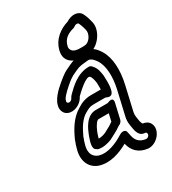

<svg xmlns="http://www.w3.org/2000/svg" viewBox="-197 -846 924 1031"><g transform="rotate(-30 264.5 -330.0)"><path d="M313.1 -611C322.2 -650.4 348.1 -668.4 387.6 -679C392 -680.1 396.3 -682.4 399.9 -685.3C409.5 -693.1 423.5 -692 426.2 -685.5C430 -676.2 434.4 -667.6 437.3 -656.8L442.1 -638.8C449.4 -611.8 427.1 -577.1 404.2 -570.2C397.1 -568.7 390.8 -568 385.1 -568H369.1C336 -568 321.6 -576.1 315.4 -589.6C311.6 -597 311.1 -602.6 313.1 -611ZM357.6 -518H373.6C383.7 -518 394.2 -519.3 405.1 -521.6C461 -533.9 509.7 -607.6 491.8 -661.8L487.2 -679.2C483.9 -691.4 479.8 -702.2 474.2 -713.3C459.1 -747 414.6 -748.9 378.9 -725.3C330.2 -710.8 278 -675.9 263.1 -611C248.6 -548.3 299.4 -518 357.6 -518ZM133 -117C134.5 -123.6 136.9 -129.3 139 -134.9L144.2 -149.7C166.3 -198.1 191 -235 221.6 -251.9C242.3 -263.4 251.3 -271 279.6 -271H350.6C356.4 -271 387.8 -245.8 398.4 -292C406.2 -325.6 401.9 -354.5 402.1 -375.4C402.1 -376.5 402 -378 401.9 -378.8C398.7 -400.6 395.1 -427.2 376.8 -446.6C372.4 -452.4 366.1 -459 357 -459C285.1 -459 234.7 -407.8 201.9 -375.3C197.6 -371.1 192 -362.8 189.2 -357.1C183.6 -345.4 163.6 -340.8 158.7 -352.2C156.8 -356.7 157 -357.2 162 -370.6C174 -392 209.7 -422.7 234.5 -442.9C243 -449.3 251.7 -455 261.2 -460.6L288.9 -473.8C308.5 -482.5 314.3 -484 332.8 -487C346.8 -487.8 365.2 -490.8 371.8 -491C390.5 -489.7 403.3 -473.6 416.1 -454.6C439.2 -415.8 444 -350.8 426.7 -276L392.6 -128C385.1 -95.5 392.8 -70.2 395.1 -54.2C397.5 -37.8 406.1 -4.2 432.5 -1.2C447.6 0.6 446.4 0.4 449.4 5.8C455.8 17.6 441.6 32.8 428.7 31.2C392.4 27 373.4 5.9 367.2 -23.2L363.3 -41.2C362.7 -44.3 361.6 -46.1 361.2 -49.9C359.4 -68.2 337.6 -70.5 319.6 -59C277.3 -32 214.6 -3.3 163.2 -19.8C133.7 -30.8 118 -56.2 128.1 -100C129.2 -105 131.7 -111.3 133 -117ZM342 -537C341 -537 339.1 -536.9 337.8 -536.7C314.8 -533 299.3 -528.6 276.1 -518.2L246.5 -504C232.6 -497.4 220.7 -488.4 208.3 -479.1C181.2 -457 137.5 -423.8 116.4 -382.9C109.1 -368.9 101.6 -345.8 110.6 -324.8C125.2 -290.2 167.9 -289 199.2 -307.1C213.9 -315.6 227.1 -328.7 235.2 -345.5C251.1 -361.3 318.2 -425.6 335.7 -408.5C343.1 -401.2 347.6 -384.6 350.8 -362.8C350.8 -348.8 351.9 -334.7 351.4 -321H291.1C255.1 -321 229.1 -310.2 203.3 -293.5C150.5 -263 120.1 -209.4 97.4 -159.4C97.2 -158.9 96.7 -157.8 96.5 -157.1L91.1 -142C88.5 -135.8 85.8 -128.4 83.3 -118.4C81.4 -112.4 79.5 -105.9 78.1 -100C63.3 -35.8 89.2 10.6 137 27.8C200.8 49 268.6 22 316.4 -4.7C325.8 39.1 356.3 74.5 411.4 80.8C465.7 87.8 521.9 22.6 496 -24.8C486.8 -41.6 470.3 -48 454.4 -50.2C451 -54.4 448.2 -61.2 445.9 -72.3C443 -92.1 438.5 -110.2 442.6 -128L476.7 -276C495.9 -359.3 492.7 -435.5 461.4 -487.4C449.3 -505.5 429.1 -541 383.9 -541C369.4 -541 345.1 -537 342 -537ZM158 -87.7C155.2 -58.7 170.3 -56.2 170.7 -55.8C175.7 -50.4 181.1 -49 186.3 -49C190.3 -49 201.4 -46.3 217.4 -48.8C234.8 -51.6 257 -56.5 274.6 -67.3C285.7 -73.4 298 -80.2 308.1 -85.3C321.8 -92.2 331.9 -101.8 340.1 -105C350.5 -109.1 358.5 -119.2 360.6 -128L381.3 -218C381.3 -218 394.8 -258.3 351.5 -240.8C348 -239.4 345.4 -239 343.2 -239H272.2C212.2 -239 184.2 -168.3 174.5 -143.8L169.3 -129.8C167.6 -125.7 165.8 -119.8 164.7 -115.6C162.1 -108 161.3 -105.3 160.1 -100C158.8 -94.5 158 -87.7 158 -87.7ZM214.3 -114C215 -116.8 215.6 -118.9 216.9 -122.2L222.2 -136.2C235.2 -168.7 252.4 -189 260.6 -189H324.6L313.9 -142.7C304.7 -137.2 299.1 -133.1 291.3 -127.7C281.8 -122.8 267 -114.7 257 -109.2C250 -105.4 228.6 -96.7 209.7 -98.3C209.7 -98.3 210 -99.5 210.1 -100C210.8 -103 213.2 -109.3 214.3 -114Z"/></g></svg>

Font: HoneyBee
Style: StrIt
Weight: 700
Foundry: Cannot Into Space Fonts
Version: Version 0.89